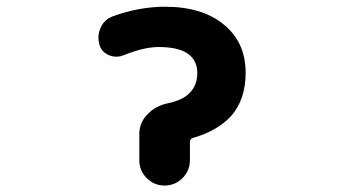

<svg xmlns="http://www.w3.org/2000/svg" viewBox="-20 -580 1040 582"><path d="M402.3 -94.7V-173.8Q402.3 -208 426.8 -233.4Q451.2 -258.8 487.3 -266.6Q516.6 -272.5 537.1 -284.2Q578.1 -309.6 578.1 -358.4Q578.1 -396.5 549.8 -417Q520.5 -437.5 460.9 -437.5Q416 -437.5 353.5 -412.1Q342.8 -408.2 332 -408.2Q320.3 -408.2 309.6 -413.1Q287.1 -422.9 281.2 -445.3Q278.3 -456.1 278.3 -465.8Q278.3 -481.4 285.2 -496.1Q295.9 -520.5 321.3 -530.3Q401.4 -559.6 480.5 -559.6Q593.8 -559.6 659.2 -504.9Q724.6 -451.2 724.6 -359.4Q724.6 -278.3 680.7 -228.5Q639.6 -183.6 565.4 -162.1Q555.7 -159.2 555.7 -149.4V-94.7Q555.7 -62.5 533.2 -40Q510.7 -17.6 479 -17.6Q447.3 -17.6 424.8 -40Q402.3 -62.5 402.3 -94.7Z"/></svg>

Font: Rounded-X Mgen+ 1mn bold
Style: Bold
Weight: 700
Designer: [Source Han Sans]
Ryoko NISHIZUKA  (kana & ideographs); Paul D. Hunt (Latin, Greek & Cyrillic); Wenlong ZHANG  (bopomofo
Version: Version 1.059.20150602